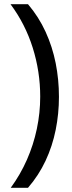

<svg xmlns="http://www.w3.org/2000/svg" viewBox="-20 -734 340 912"><path d="M260 -274Q260 -194 244.5 -117Q229 -40 196.5 29.5Q164 99 113 158H31Q77 95 108 24.5Q139 -46 155 -122Q171 -198 171 -275Q171 -394 135.5 -507Q100 -620 30 -714H113Q164 -654 196.5 -583Q229 -512 244.5 -434Q260 -356 260 -274Z"/></svg>

Font: Noto Sans Cham
Style: Regular
Weight: 400
Designer: Monotype Design Team
Foundry: Monotype Imaging Inc.
Version: Version 2.002